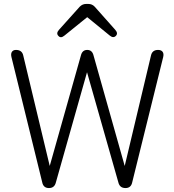

<svg xmlns="http://www.w3.org/2000/svg" viewBox="-20 -953 884 973"><path d="M228 0Q200 0 194 -29L38 -664Q34 -681 40.5 -690.5Q47 -700 61 -700Q92 -700 98 -671L232 -112L390 -672Q397 -700 422 -700Q447 -700 454 -672L612 -112L745 -671Q751 -700 781 -700Q797 -700 804 -690.5Q811 -681 807 -664L650 -29Q644 0 616 0Q587 0 580 -28L421 -587L263 -28Q256 0 228 0ZM384 -919Q398 -933 416 -933H428Q447 -933 460 -919L564 -802Q580 -784 567 -771Q554 -758 536 -773L422 -866L307 -773Q288 -757 276 -771Q263 -784 279 -802Z"/></svg>

Font: Zen Maru Gothic
Style: Regular
Weight: 400
Designer: Yoshimichi Ohira
Foundry: Positype
Version: Version 1.002